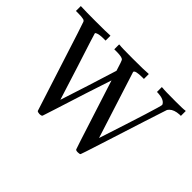

<svg xmlns="http://www.w3.org/2000/svg" viewBox="-127 -971 1282 1282"><g transform="rotate(45 514.0 -330.5)"><path d="M792 -683Q810 -680 914 -680Q991 -680 1003 -683H1009V-637H996Q948 -634 926 -612Q918 -604 915 -598Q912 -591 863 -438Q814 -285 766 -135Q718 15 716 17Q711 22 694 22Q676 22 673 15Q671 13 593 -231L514 -477Q492 -413 453 -291Q414 -169 385.5 -79Q357 11 355 15Q351 22 331 22Q314 21 310 15Q309 14 208 -302Q107 -618 104 -622Q98 -632 87 -633Q73 -637 35 -637H18V-683H27Q69 -681 154 -681Q272 -681 287 -683H298V-637H285Q239 -637 223 -629Q213 -626 213 -620Q213 -616 289 -381L364 -144L427 -339Q492 -544 492 -546Q470 -619 464 -625Q454 -636 408 -637H380V-683H388Q402 -680 508 -680Q629 -680 650 -683H660V-637H647Q576 -637 576 -619L727 -146Q869 -580 869 -600Q869 -602 867 -606Q851 -634 794 -637H783V-683Z"/></g></svg>

Font: KaTeX_Main
Style: Regular
Weight: 400
Version: Version 1.1; ttfautohint (v1.3)